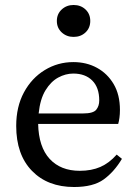

<svg xmlns="http://www.w3.org/2000/svg" viewBox="-20 -737 550 770"><path d="M274 -442Q243 -442 213.5 -426Q184 -410 162.5 -375Q141 -340 135 -282H313Q354 -282 366 -297Q378 -312 378 -334Q378 -386 350 -414Q322 -442 274 -442ZM277 13Q171 13 108 -52Q45 -117 45 -232Q45 -309 76 -366.5Q107 -424 159.5 -456Q212 -488 274 -488Q327 -488 369 -465Q411 -442 436 -399.5Q461 -357 461 -296Q461 -279 459 -264.5Q457 -250 454 -240H133Q135 -148 179 -100Q223 -52 300 -52Q347 -52 382.5 -67.5Q418 -83 448 -117L469 -100Q438 -48 396 -17.5Q354 13 277 13ZM275 -589Q247 -589 227.5 -607Q208 -625 208 -653Q208 -681 227.5 -699Q247 -717 275 -717Q304 -717 323 -699Q342 -681 342 -653Q342 -625 323 -607Q304 -589 275 -589Z"/></svg>

Font: Source Serif 4
Style: Regular
Weight: 400
Designer: Frank Grießhammer
Foundry: Adobe
Version: Version 4.005;hotconv 1.1.0;makeotfexe 2.6.0